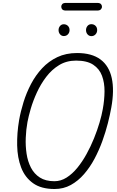

<svg xmlns="http://www.w3.org/2000/svg" viewBox="-20 -1295 802 1318"><path d="M354.5 2.5Q262.5 2.5 206.8 -37.5Q151 -77.5 125.2 -145Q99.5 -212.5 97.8 -296.8Q96 -381 111 -469.5Q121.5 -529.5 141.5 -594Q161.5 -658.5 193 -718.5Q224.5 -778.5 269.2 -826.5Q314 -874.5 373.5 -902.8Q433 -931 509 -931Q610.5 -931 669.8 -886.8Q729 -842.5 747.2 -758.8Q765.5 -675 744 -556.5Q735.5 -508.5 720.5 -449.2Q705.5 -390 682.8 -327Q660 -264 628.8 -205.2Q597.5 -146.5 557 -99.8Q516.5 -53 466.2 -25.2Q416 2.5 354.5 2.5ZM168.5 -457Q159 -405.5 156.8 -349Q154.5 -292.5 162.5 -239.5Q170.5 -186.5 192.5 -144Q214.5 -101.5 253.8 -76.2Q293 -51 353.5 -51Q397.5 -51 437 -76Q476.5 -101 511 -143.2Q545.5 -185.5 574.2 -237.8Q603 -290 625.5 -345.8Q648 -401.5 663.2 -453.2Q678.5 -505 685.5 -545.5Q697 -608 697.5 -667.5Q698 -727 680.2 -774.8Q662.5 -822.5 619.8 -850.8Q577 -879 502 -879Q436.5 -879 385.8 -848Q335 -817 297.2 -767.2Q259.5 -717.5 233.2 -660.2Q207 -603 191.2 -549Q175.5 -495 168.5 -457ZM607.5 -1047Q591.5 -1047 581 -1059Q570.5 -1071 570.5 -1088.5Q570.5 -1104.5 580.5 -1116.8Q590.5 -1129 607.5 -1129Q624 -1129 635.5 -1118Q647 -1107 647 -1088.5Q647 -1071.5 635.8 -1059.2Q624.5 -1047 607.5 -1047ZM418 -1047.5Q402.5 -1047.5 392.2 -1059.5Q382 -1071.5 382 -1088.5Q382 -1104.5 392 -1116.5Q402 -1128.5 418 -1128.5Q434.5 -1128.5 446 -1117.5Q457.5 -1106.5 457.5 -1088.5Q457.5 -1071.5 446.5 -1059.5Q435.5 -1047.5 418 -1047.5ZM433.5 -1222.5Q415 -1222.5 407.8 -1230.2Q400.5 -1238 400.5 -1249Q400.5 -1260 407.8 -1267.5Q415 -1275 433.5 -1275H647Q665 -1275 672.5 -1267.5Q680 -1260 680 -1249Q680 -1238.5 672.2 -1230.5Q664.5 -1222.5 647 -1222.5Z"/></svg>

Font: Edu VIC WA NT Hand
Style: Regular
Weight: 400
Designer: Tina and Corey Anderson, Eben Sorkin, Mirko Velimirovic
Foundry: Google for Education
Version: Version 1.000